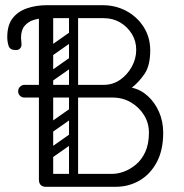

<svg xmlns="http://www.w3.org/2000/svg" viewBox="-20 -720 709 740"><path d="M242 -650H157Q133 -650 111 -643.5Q89 -637 75 -620.5Q61 -604 61 -574Q61 -570 62 -562Q63 -554 63 -548Q63 -540 57.5 -533.5Q52 -527 41 -527Q18 -527 13 -543.5Q8 -560 8 -577Q8 -623 28.5 -649.5Q49 -676 84 -688Q119 -700 162 -700H242ZM158 0Q130 0 130 -28V-344H74Q64 -344 57 -351Q50 -358 50 -368Q50 -379 57.5 -386Q65 -393 75 -393H130V-672Q130 -700 158 -700H375Q426 -700 467.5 -677.5Q509 -655 534 -615.5Q559 -576 559 -526Q559 -467 537 -435Q515 -403 488 -382Q522 -375 549.5 -350Q577 -325 593 -288.5Q609 -252 609 -208Q609 -141 584 -94.5Q559 -48 517.5 -24Q476 0 425 0ZM185 -50H414Q434 -50 457.5 -58.5Q481 -67 503.5 -85.5Q526 -104 540 -134.5Q554 -165 554 -209Q554 -246 535 -276.5Q516 -307 484.5 -325.5Q453 -344 414 -344H185ZM185 -393H380Q415 -393 443 -412.5Q471 -432 488 -463Q505 -494 505 -528Q505 -562 488 -589.5Q471 -617 443 -633.5Q415 -650 380 -650H185ZM275 -496Q280 -489 278.5 -482Q277 -475 272 -471L178 -405Q165 -396 155 -409Q144 -425 158 -434L252 -500Q265 -509 275 -496ZM275 -594Q280 -587 278.5 -580Q277 -573 272 -569L178 -503Q165 -494 155 -507Q144 -523 158 -532L252 -598Q265 -607 275 -594ZM168 -298Q150 -298 150 -316V-648Q150 -664 168 -664Q185 -664 185 -647V-315Q185 -298 168 -298ZM264 -298Q246 -298 246 -316V-648Q246 -664 264 -664Q281 -664 281 -647V-315Q281 -298 264 -298ZM275 -201Q280 -194 278.5 -187Q277 -180 272 -176L178 -110Q165 -101 155 -114Q144 -130 158 -139L252 -205Q265 -214 275 -201ZM275 -299Q280 -292 278.5 -285Q277 -278 272 -274L178 -208Q165 -199 155 -212Q144 -228 158 -237L252 -303Q265 -312 275 -299ZM168 -3Q150 -3 150 -21V-353Q150 -369 168 -369Q185 -369 185 -352V-20Q185 -3 168 -3ZM264 -3Q246 -3 246 -21V-353Q246 -369 264 -369Q281 -369 281 -352V-20Q281 -3 264 -3Z"/></svg>

Font: Nsibidi Libre Uzo
Style: Regular
Weight: 400
Designer: Oluwaseun Badejo
Version: Version 1.021